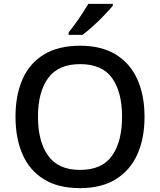

<svg xmlns="http://www.w3.org/2000/svg" viewBox="-20 -961 826 991"><path d="M726 -358Q726 -247 689 -164.5Q652 -82 578 -36Q504 10 393 10Q280 10 206 -36Q132 -82 96 -165Q60 -248 60 -359Q60 -469 96 -551.5Q132 -634 206.5 -679.5Q281 -725 394 -725Q504 -725 578 -679.5Q652 -634 689 -551.5Q726 -469 726 -358ZM176 -358Q176 -231 228.5 -157.5Q281 -84 393 -84Q507 -84 558.5 -157.5Q610 -231 610 -358Q610 -486 558.5 -558Q507 -630 394 -630Q281 -630 228.5 -558Q176 -486 176 -358ZM562 -931Q547 -913 519.5 -884Q492 -855 461 -827Q430 -799 406 -781H334V-793Q349 -812 368 -838Q387 -864 405 -891.5Q423 -919 436 -941H562Z"/></svg>

Font: Noto Sans Sora Sompeng Medium
Style: Regular
Weight: 500
Designer: Monotype Design Team. David Williams.
Foundry: Monotype Imaging Inc.
Version: Version 2.101; ttfautohint (v1.8.4.7-5d5b)